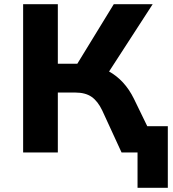

<svg xmlns="http://www.w3.org/2000/svg" viewBox="-20 -725 822 913"><path d="M634 168V0H578V-125H778V168ZM90 0V-705H255V-422H359L333 -398L521 -705H706L487 -367L413 -415Q458 -407 496 -386.5Q534 -366 564.5 -333Q595 -300 617 -255L741 0H558L466 -200Q445 -244 415.5 -264.5Q386 -285 337 -285H255V0Z"/></svg>

Font: Nunito Sans 7pt ExtraBold
Style: Regular
Weight: 800
Designer: Vernon Adams
Foundry: Vernon Adams
Version: Version 3.101;gftools[0.9.27]